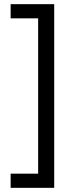

<svg xmlns="http://www.w3.org/2000/svg" viewBox="-20 -740 352 921"><path d="M31 93H163V-652H31V-720H240V161H31Z"/></svg>

Font: Noto Sans Myanmar ExtraCondensed
Style: Regular
Weight: 400
Width: 2
Designer: Monotype Design Team
Foundry: Monotype Imaging Inc.
Version: Version 2.107; ttfautohint (v1.8.4.7-5d5b)